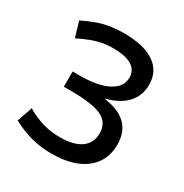

<svg xmlns="http://www.w3.org/2000/svg" viewBox="-172 -877 984 1024"><g transform="rotate(30 320.0 -365.0)"><path d="M284 10Q220 10 161.5 -5Q103 -20 41 -53L73 -147Q126 -116 175.5 -102Q225 -88 279 -88Q364 -88 409 -120Q454 -152 454 -213Q454 -277 397.5 -304.5Q341 -332 210 -332H164V-426H210Q320 -426 381.5 -458.5Q443 -491 443 -549Q443 -595 404 -618.5Q365 -642 289 -642Q256 -642 226 -636.5Q196 -631 163 -619Q130 -607 86 -585L58 -679Q102 -701 140.5 -714.5Q179 -728 218 -734Q257 -740 300 -740Q423 -740 488 -695.5Q553 -651 553 -568Q553 -501 510.5 -454.5Q468 -408 386 -387V-385Q476 -373 521 -328.5Q566 -284 566 -207Q566 -105 491.5 -47.5Q417 10 284 10Z"/></g></svg>

Font: M PLUS 2 Thin Medium
Style: Regular
Weight: 500
Version: Version 1.001